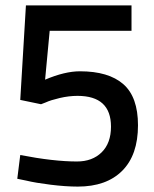

<svg xmlns="http://www.w3.org/2000/svg" viewBox="-20 -681 570 711"><path d="M76 -661H467V-567H164L147 -386Q220 -417 276 -417Q382 -417 436.5 -369.5Q491 -322 491 -217Q491 -107 432.5 -48.5Q374 10 268 10Q223 10 167 3Q111 -4 78 -12L44 -19L55 -107Q178 -83 265 -83Q322 -83 356.5 -117Q391 -151 391 -212Q391 -326 267 -326Q235 -326 201 -318Q167 -310 150 -302L132 -295L55 -311Z"/></svg>

Font: TitilliumText22L Lt
Style: Medium
Weight: 500
Designer: Campivisivi
Foundry: Campivisivi
Version: 1.000